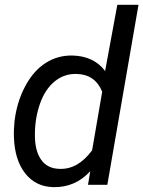

<svg xmlns="http://www.w3.org/2000/svg" viewBox="-20 -770 597 800"><path d="M40.5 -265.1Q50.3 -345.7 85 -410.6Q119.6 -475.6 170.4 -507.8Q221.2 -540 282.2 -538.6Q370.6 -536.6 418 -474.1L468.8 -750H557.1L427.2 0H346.7L356 -56.6Q293.5 11.7 201.7 9.8Q128.4 7.8 85 -47.6Q41.5 -103 38.1 -196.3Q36.6 -225.1 40.5 -265.1ZM125.5 -214.4Q124 -144.5 150.4 -106Q176.8 -67.4 227.5 -66.4Q304.2 -63 363.8 -143.6L405.8 -387.7Q376.5 -460 299.3 -461.9Q247.1 -463.4 207.3 -430.4Q167.5 -397.5 146.7 -338.1Q126 -278.8 125.5 -214.4Z"/></svg>

Font: TypoPRO Roboto
Style: Italic
Weight: 400
Italic angle: -12°
Designer: Google
Version: Version 2.136; 2016